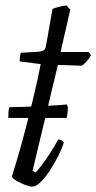

<svg xmlns="http://www.w3.org/2000/svg" viewBox="-20 -693 358 713"><path d="M11 -255Q11 -274 12 -283Q13 -292 15 -295Q34 -295 60 -296Q86 -297 113 -298Q140 -299 164 -300.5Q188 -302 205.5 -303Q223 -304 228 -305L232 -295Q232 -282 230.5 -272Q229 -262 228 -255ZM100 0Q90 0 73 -6.5Q56 -13 41.5 -21.5Q27 -30 24 -37Q37 -78 50.5 -125Q64 -172 76.5 -220.5Q89 -269 100 -314Q111 -359 119 -395.5Q127 -432 131 -455L53 -465Q53 -476 54.5 -484.5Q56 -493 57 -497L125 -501Q136 -502 142.5 -506.5Q149 -511 151 -524L175 -660Q185 -664 198.5 -667.5Q212 -671 227 -673L241 -657L205 -500H309L318 -488Q313 -478 304 -467.5Q295 -457 284 -449L195 -452L101 -59L112 -52Q120 -60 135 -80Q150 -100 167 -126Q184 -152 196 -175Q203 -175 209 -172Q215 -169 217 -164Q211 -143 197 -115Q183 -87 166 -61Q149 -35 131.5 -17.5Q114 0 100 0Z"/></svg>

Font: Texturina 12pt Thin
Style: Italic
Weight: 250
Italic angle: -11°
Designer: Guillermo Torres Carreño
Foundry: Omnibus-Type
Version: Version 1.002